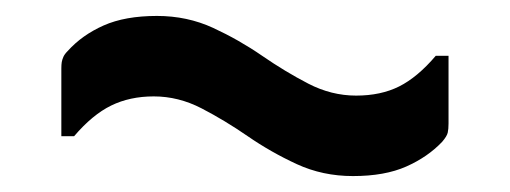

<svg xmlns="http://www.w3.org/2000/svg" viewBox="-20 -421 640 241"><path d="M427 -301Q458 -301 481 -312.5Q504 -324 527 -351H543Q543 -340 543 -329Q543 -318 543 -307Q543 -296 543 -285.5Q543 -275 543 -266Q543 -259 542 -254.5Q541 -250 535 -243Q517 -224 490 -212Q463 -200 423 -200Q385 -200 352.5 -215Q320 -230 291 -250Q262 -270 233 -285Q204 -300 173 -300Q143 -300 119.5 -288.5Q96 -277 73 -250H57Q57 -261 57 -272Q57 -283 57 -294Q57 -305 57 -315Q57 -325 57 -335Q57 -340 57.5 -343Q58 -346 59.5 -349.5Q61 -353 65 -357Q83 -377 110 -389Q137 -401 177 -401Q215 -401 247.5 -386Q280 -371 309 -351Q338 -331 367 -316Q396 -301 427 -301Z"/></svg>

Font: Recursive Monospace Medium
Style: Regular
Weight: 500
Version: Version 1.047